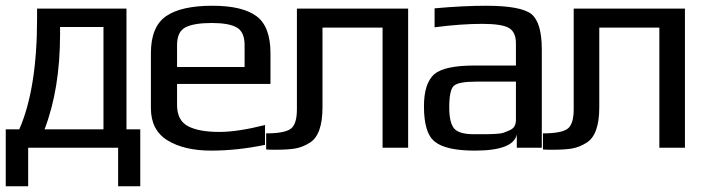

<svg xmlns="http://www.w3.org/2000/svg" viewBox="-41 -514 2444 668"><path d="M319 -64V-420H168V-395Q168 -205 114 -64ZM88 -450V-484H399V-64H447V134H370V0H57V134H-21V-64H26Q88 -205 88 -450Z M698 -494Q802 -494 851 -458Q900 -422 900 -329V-222H575V-149Q575 -95 613 -75Q651 -55 722 -55Q786 -55 881 -79V-10Q784 10 694 10Q600 10 542 -25.5Q484 -61 484 -138V-329Q484 -421 536.5 -457.5Q589 -494 698 -494ZM696 -434Q634 -434 604.5 -419Q575 -404 575 -357V-281H810V-357Q810 -403 782.5 -418.5Q755 -434 696 -434Z M885 -50Q948 -50 970 -65.5Q992 -81 992 -134V-484H1379V0H1290V-418H1081V-141Q1081 -44 1036 -17Q1012 -2 987 2.5Q962 7 917 7Q893 7 885 6Z M1844 0H1757V-46Q1745 10 1611 10Q1510 10 1472 -21Q1434 -50 1434 -144Q1434 -224 1470 -256Q1506 -286 1609 -286H1754V-363Q1754 -403 1729 -417Q1704 -431 1637 -431Q1562 -431 1471 -419V-485Q1570 -494 1650 -494Q1771 -494 1808 -465Q1844 -435 1844 -342ZM1522 -141Q1522 -87 1539 -67Q1556 -47 1608 -47H1626Q1647 -47 1654 -47Q1661 -47 1681 -48Q1701 -49 1710 -52Q1719 -55 1731.5 -60.5Q1744 -66 1749 -75Q1754 -84 1754 -96V-230H1615Q1553 -230 1537.5 -215Q1522 -200 1522 -141Z M1848 -50Q1911 -50 1933 -65.5Q1955 -81 1955 -134V-484H2342V0H2253V-418H2044V-141Q2044 -44 1999 -17Q1975 -2 1950 2.5Q1925 7 1880 7Q1856 7 1848 6Z"/></svg>

Font: Gamestation Display
Style: Regular
Weight: 400
Designer: Jonas Hecksher
Foundry: Jonas Hecksher, Playtypeª, e-types AS
Version: Version 1.003